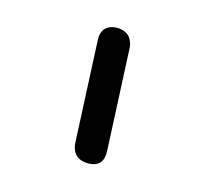

<svg xmlns="http://www.w3.org/2000/svg" viewBox="-37 -763 270 252"><g transform="rotate(-10 98.0 -637.0)"><path d="M64 -553Q45 -562 51 -581L104 -710Q112 -730 132 -722Q150 -713 144 -694L91 -565Q83 -545 64 -553Z"/></g></svg>

Font: Jura Light
Style: Regular
Weight: 300
Designer: Daniel Johnson, Alexei Vanyashin
Foundry: Daniel Johnson
Version: Version 5.103